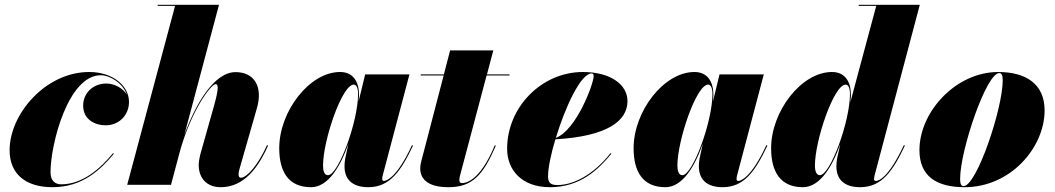

<svg xmlns="http://www.w3.org/2000/svg" viewBox="-20 -770 4395 800"><path d="M454.5 -129.5 451 -132C400 -69.5 325 -2 235.5 -2C209 -2 190.5 -17 190.5 -53C190.5 -167 263 -456.5 400 -456.5C437.5 -456.5 491.5 -424.5 508.5 -375.5C492 -403.5 455.5 -422 423 -422C368 -422 326.5 -382.5 326.5 -330C326.5 -275 371 -248 421 -248C475 -248 517.5 -289.5 517.5 -345C517.5 -414 448.5 -470 351.5 -470C170.5 -470 20 -295.5 20 -144C20 -45 87 10 198.5 10C324.5 10 400 -64 454.5 -129.5Z M871 -326.5 817.5 -137C812.5 -120.5 808 -97.5 808 -82C808 -29 840.5 10 899.5 10C974 10 1041.5 -37.5 1097 -163.5L1092.5 -165C1054 -79.5 1007.5 -29.5 984 -29.5C977.5 -29.5 974 -33 974 -44.5C974 -49.5 976 -59.5 977.5 -64.5L1050.5 -319.5C1076.5 -409.5 1039 -469.5 961.5 -469.5C873 -469.5 795.5 -339 748 -207.5L892.5 -750H637V-745.5H709.5L510 0H692.5L728 -133.5C776 -310 859.5 -419.5 878.5 -419.5C889.5 -419.5 893 -404.5 871 -326.5Z M1476 -374C1476 -429 1452 -470 1397 -470C1269 -470 1143.5 -305.5 1143.5 -152.5C1143.5 -55 1181.5 10 1276 10C1347.5 10 1399 -77.5 1431.5 -170.5L1418.5 -110C1417.5 -103 1415.5 -92.5 1415.5 -76.5C1415.5 -25.5 1445 10 1514.5 10C1604.5 10 1650.5 -57 1701 -163.5L1696.5 -165C1633 -27 1588 -16 1579.5 -16C1575 -16 1572.5 -19 1572.5 -24C1572.5 -28.5 1573 -33 1574.5 -38.5L1686 -460H1501.5L1474 -346.5C1475 -358 1476 -367.5 1476 -374ZM1472 -378C1472 -263.5 1390 -40 1346.5 -40C1331.5 -40 1326 -57.5 1326 -80C1326 -185 1405 -417.5 1454 -417.5C1464.5 -417.5 1472 -405 1472 -378Z M2046 -163 2041.5 -164.5C1978.5 -11.5 1917 -7 1905 -7C1898.5 -7 1894 -10.5 1894 -19.5C1894 -28.5 1896.5 -37.5 1898.5 -45L2007.5 -455.5H2103V-460H2009L2035.5 -560H1855.5L1829.5 -460H1733V-455.5H1828.5L1745 -135C1740 -115 1731 -89 1731 -68.5C1731 -29 1756.5 10 1848.5 10C1949.5 10 1993.5 -42 2046 -163Z M2263.5 -35C2263.5 -70 2275.5 -127.5 2294 -189.5C2511.5 -202 2594.5 -266.5 2594.5 -349C2594.5 -416.5 2525.5 -470 2408.5 -470C2238 -470 2093 -325 2093 -150C2093 -65 2150.5 10 2271.5 10C2398 10 2473.5 -64 2527.5 -129.5L2524 -132C2450 -38.5 2366.5 1 2303 1C2276.5 1 2263.5 -6.5 2263.5 -35ZM2445 -464C2451.5 -464 2453.5 -460 2453.5 -452.5C2453.5 -421 2381.5 -227.5 2296 -195.5C2334.5 -322 2399.5 -464 2445 -464Z M2952.5 -374C2952.5 -429 2928.5 -470 2873.5 -470C2745.5 -470 2620 -305.5 2620 -152.5C2620 -55 2658 10 2752.5 10C2824 10 2875.5 -77.5 2908 -170.5L2895 -110C2894 -103 2892 -92.5 2892 -76.5C2892 -25.5 2921.5 10 2991 10C3081 10 3127 -57 3177.5 -163.5L3173 -165C3109.5 -27 3064.5 -16 3056 -16C3051.5 -16 3049 -19 3049 -24C3049 -28.5 3049.5 -33 3051 -38.5L3162.5 -460H2978L2950.5 -346.5C2951.5 -358 2952.5 -367.5 2952.5 -374ZM2948.5 -378C2948.5 -263.5 2866.5 -40 2823 -40C2808 -40 2802.5 -57.5 2802.5 -80C2802.5 -185 2881.5 -417.5 2930.5 -417.5C2941 -417.5 2948.5 -405 2948.5 -378Z M3525.5 -374C3525.5 -429 3501.5 -470 3446.5 -470C3318.5 -470 3193 -305.5 3193 -152.5C3193 -55 3231 10 3325.5 10C3397 10 3448.5 -77 3481 -169.5L3468 -110C3466.5 -101.5 3465 -91 3465 -76.5C3465 -25.5 3494.5 10 3564 10C3654 10 3700 -57 3750.5 -163.5L3746 -165C3681.5 -27 3640 -16 3629 -16C3623 -16 3622 -20.5 3622 -24C3622 -28.5 3622.5 -32.5 3624 -38.5L3812.5 -750H3558V-745.5H3631L3523 -343.5C3524.5 -356.5 3525.5 -367 3525.5 -374ZM3521.5 -378C3521.5 -263.5 3439.5 -40 3396 -40C3381.5 -40 3375.5 -57.5 3375.5 -80C3375.5 -185 3454.5 -417.5 3503.5 -417.5C3514 -417.5 3521.5 -404.5 3521.5 -378Z M3999.5 10C4190.5 10 4332.5 -155 4332.5 -310C4332.5 -420 4255 -470 4139 -470C3963 -470 3811 -304.5 3811 -144.5C3811 -34.5 3883.5 10 3999.5 10ZM3995 5.5C3984 5.5 3980.5 -5.5 3980.5 -24.5C3980.5 -143.5 4089.5 -465.5 4143.5 -465.5C4154.5 -465.5 4158 -454.5 4158 -435.5C4158 -316.5 4049 5.5 3995 5.5Z"/></svg>

Font: Bodoni* 36pt Fatface
Style: Italic
Weight: 900
Italic angle: -13°
Version: Version 2.3